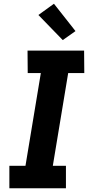

<svg xmlns="http://www.w3.org/2000/svg" viewBox="-20 -1005 490 1025"><path d="M30 0V-120H116L198 -615H128L127 -735H429L430 -615H344L262 -120H332V0ZM315 -791 185 -925 268 -985 383 -839Z"/></svg>

Font: Iosevka Etoile Heavy
Style: Italic
Weight: 900
Italic angle: -9°
Designer: Belleve Invis
Foundry: Belleve Invis
Version: Version 22.1.2; ttfautohint (v1.8.4)